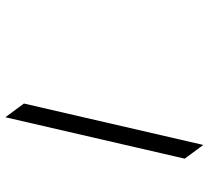

<svg xmlns="http://www.w3.org/2000/svg" viewBox="-51 -629 776 714"><g transform="rotate(90 337.0 -272.0)"><path d="M570 -571 416 96 365 27 519 -640Z"/></g></svg>

Font: Miedinger
Style: Italic
Weight: 400
Italic angle: -13°
Version: Version 001.000